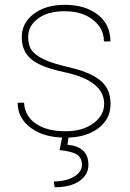

<svg xmlns="http://www.w3.org/2000/svg" viewBox="-20 -558 538 792"><path d="M409.7 -129.4Q409.7 -225.6 245.6 -260.3Q147 -281.2 108.4 -314.2Q69.8 -347.2 69.8 -404.8Q69.8 -462.9 118.9 -500.5Q168 -538.1 246.6 -538.1Q332 -538.1 383.8 -497.3Q435.5 -456.5 435.5 -387.2H408.7Q408.7 -440.4 363.8 -476.1Q318.8 -511.7 246.6 -511.7Q177.2 -511.7 136.7 -481.4Q96.2 -451.2 96.2 -405.8Q96.2 -370.1 111.3 -349.9Q126.5 -329.6 160.6 -313.2Q194.8 -296.9 260.3 -281.7Q325.7 -266.6 363.8 -246.1Q401.9 -225.6 418.9 -197.5Q436 -169.4 436 -128.9Q436 -66.4 384.8 -28.3Q333.5 9.8 250.5 9.8Q161.6 9.8 107.2 -30.5Q52.7 -70.8 52.7 -134.3H79.1Q83 -78.6 128.2 -47.6Q173.3 -16.6 250.5 -16.6Q321.3 -16.6 365.5 -49.6Q409.7 -82.5 409.7 -129.4ZM263.7 2 258.3 39.1Q344.7 46.9 344.7 121.6Q344.7 163.1 307.6 188.7Q270.5 214.4 205.6 214.4L202.1 190.4Q251.5 190.4 284.7 171.1Q317.9 151.9 317.9 121.6Q317.9 94.2 299.1 80.6Q280.3 66.9 225.6 61L237.8 2Z"/></svg>

Font: Roboto Thin
Style: Regular
Weight: 250
Designer: Google
Version: Version 2.134; 2016